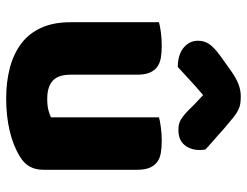

<svg xmlns="http://www.w3.org/2000/svg" viewBox="-109 -675 800 622"><g transform="rotate(90 291.0 -364.0)"><path d="M52 -479Q62 -482 83.5 -485Q105 -488 128 -488Q150 -488 167.5 -485Q185 -482 197 -473Q209 -464 215.5 -448.5Q222 -433 222 -408V-193Q222 -152 242 -134.5Q262 -117 300 -117Q323 -117 337.5 -121Q352 -125 360 -129V-479Q370 -482 391.5 -485Q413 -488 436 -488Q458 -488 475.5 -485Q493 -482 505 -473Q517 -464 523.5 -448.5Q530 -433 530 -408V-104Q530 -54 488 -29Q453 -7 404.5 4.5Q356 16 299 16Q245 16 199.5 4Q154 -8 121 -33Q88 -58 70 -97.5Q52 -137 52 -193ZM288 -622Q254 -593 235 -575Q216 -557 197 -540Q158 -540 135 -558.5Q112 -577 112 -606Q112 -626 123 -642Q134 -658 160 -677L209 -712Q233 -729 252.5 -736.5Q272 -744 292 -744Q305 -744 315.5 -742.5Q326 -741 337 -735.5Q348 -730 361 -719.5Q374 -709 394 -692L464 -630Q465 -625 465.5 -621Q466 -617 466 -612Q466 -581 449.5 -561.5Q433 -542 402 -542Q392 -542 384 -543.5Q376 -545 367.5 -550Q359 -555 348 -564.5Q337 -574 322 -590Z"/></g></svg>

Font: Baloo
Style: Regular
Weight: 400
Designer: Sarang Kulkarni and Ek Type
Foundry: Ek Type
Version: Version 1.443;PS 1.000;hotconv 16.6.51;makeotf.lib2.5.65220;